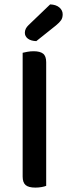

<svg xmlns="http://www.w3.org/2000/svg" viewBox="-20 -847 314 873"><path d="M190 -2Q183 1 169.5 3.5Q156 6 141 6Q110 6 96.5 -5.5Q83 -17 83 -44V-607Q91 -609 104.5 -611.5Q118 -614 133 -614Q162 -614 176 -603Q190 -592 190 -564ZM208 -827Q235 -826 250 -813Q265 -800 265 -782Q265 -766 258 -755.5Q251 -745 234 -731L145 -660Q120 -661 106.5 -671.5Q93 -682 93 -698Q93 -717 110 -733Z"/></svg>

Font: Baloo Chettan 2 Medium
Style: Regular
Weight: 500
Designer: Maithili Shingre, Unnati Kotecha and Ek Type
Foundry: Ek Type
Version: Version 1.640;hotconv 1.0.111;makeotfexe 2.5.65597; ttfautoh